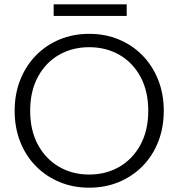

<svg xmlns="http://www.w3.org/2000/svg" viewBox="-20 -864 828 891"><path d="M394 7Q320 7 257 -19Q194 -45 147 -92.5Q100 -140 74 -205.5Q48 -271 48 -350Q48 -428 74 -493.5Q100 -559 147 -607Q194 -655 257 -681Q320 -707 394 -707Q468 -707 531 -681Q594 -655 641 -607Q688 -559 714 -493.5Q740 -428 740 -350Q740 -271 714 -205.5Q688 -140 641 -92.5Q594 -45 531 -19Q468 7 394 7ZM394 -54Q472 -54 534 -90Q596 -126 632 -192.5Q668 -259 668 -350Q668 -441 632 -507.5Q596 -574 534 -609.5Q472 -645 394 -645Q316 -645 254 -609.5Q192 -574 156 -507.5Q120 -441 120 -350Q120 -259 156 -192.5Q192 -126 254 -90Q316 -54 394 -54ZM229 -844H568V-790H229Z"/></svg>

Font: Poppins Light
Style: Regular
Weight: 300
Designer: Ninad Kale (Devanagari), Jonny Pinhorn (Latin)
Version: Version 5.002